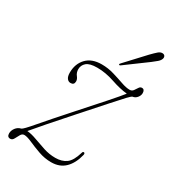

<svg xmlns="http://www.w3.org/2000/svg" viewBox="-159 -675 687 766"><g transform="rotate(30 185.0 -292.0)"><path d="M49.5 -34Q39.5 -34 33.8 -23.8Q28 -13.5 22.5 -3Q17 7.5 7.5 7.5Q-7 7.5 -7 -9.5Q-7 -22.5 2 -34.5Q11 -46.5 26 -50Q33 -52 68.5 -93.8Q104 -135.5 179 -219.5Q232.5 -279 269.5 -321Q306.5 -363 320.5 -381Q288 -384 247 -398Q206 -412 167 -412Q132 -412 118 -399.5Q104 -387 104 -369Q104 -353 113.5 -341.5Q121 -332 121 -322Q121 -305.5 104.5 -305.5Q94.5 -305.5 88 -314.2Q81.5 -323 81.5 -340Q81.5 -381 106.2 -406.8Q131 -432.5 176 -432.5Q205.5 -432.5 233 -424.2Q260.5 -416 283.2 -408Q306 -400 322 -400Q332.5 -400 338.2 -407.8Q344 -415.5 348.8 -423.5Q353.5 -431.5 361.5 -431.5Q374.5 -431.5 374.5 -414Q374.5 -403.5 366.5 -393.5Q358.5 -383.5 346.5 -382Q342 -381 327 -365.2Q312 -349.5 279 -312.2Q246 -275 188 -210Q137 -153 104 -114.8Q71 -76.5 51.5 -53.5Q71 -52 95.2 -43Q119.5 -34 146.5 -25.2Q173.5 -16.5 201 -16.5Q231 -16.5 250.8 -30.8Q270.5 -45 282.5 -86Q284 -93.5 289.5 -93Q295 -92 293.5 -83.5Q283 -40.5 258.8 -16.8Q234.5 7 195.5 7Q165.5 7 136.8 -3.2Q108 -13.5 85 -23.8Q62 -34 49.5 -34ZM319.5 -560Q334.5 -575.5 344.5 -584.2Q354.5 -593 365 -592Q372.5 -591 375.2 -585.5Q378 -580 375.5 -573Q372.5 -564.5 363.2 -556.5Q354 -548.5 342 -539.5L243.5 -467Q238.5 -463 236 -466Q233.5 -468.5 239.5 -474Z"/></g></svg>

Font: Fraunces 144pt S050 Thin
Style: Italic
Weight: 100
Italic angle: -16°
Version: Version 1.000; ttfautohint (v1.8.3)